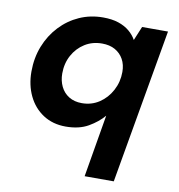

<svg xmlns="http://www.w3.org/2000/svg" viewBox="-81 -582 815 876"><g transform="rotate(10 326.0 -144.0)"><path d="M369 220 418 -69Q391 -37 348.5 -12.5Q306 12 244 12Q184 12 139.5 -17Q95 -46 71 -96Q47 -146 47 -208Q47 -272 68.5 -326.5Q90 -381 128.5 -422Q167 -463 217.5 -485.5Q268 -508 327 -508Q368 -508 398 -498Q428 -488 449 -470.5Q470 -453 482 -431L509 -496H629L504 220ZM298 -106Q343 -106 378.5 -129.5Q414 -153 435 -192.5Q456 -232 456 -278Q456 -312 442 -337Q428 -362 403 -376Q378 -390 343 -390Q298 -390 263 -368Q228 -346 207.5 -308.5Q187 -271 187 -224Q187 -191 200 -164Q213 -137 238 -121.5Q263 -106 298 -106Z"/></g></svg>

Font: DM Sans 24pt
Style: Bold Italic
Weight: 700
Italic angle: -10°
Designer: Colophon Foundry, Jonny Pinhorn
Foundry: Colophon Foundry
Version: Version 4.004;gftools[0.9.30]